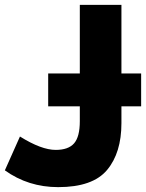

<svg xmlns="http://www.w3.org/2000/svg" viewBox="-37 -734 600 789"><path d="M462 -714V-432H543V-297H462V-228Q462 -106 403 -35.5Q344 35 202 35Q79 35 -17 -34L45 -173Q133 -118 192 -118Q244 -118 267.5 -145Q291 -172 291 -236V-297H161V-432H291V-714Z"/></svg>

Font: Repo
Style: ExtraBold
Weight: 800
Designer: Stefan Peev
Foundry: Context Ltd
Version: Version 001.000